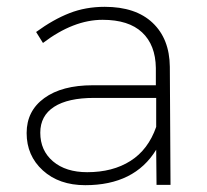

<svg xmlns="http://www.w3.org/2000/svg" viewBox="-20 -542 607 563"><path d="M58.1 -151.9Q58.1 -216.8 109.9 -254.4Q161.6 -292 252 -292H437V-342.8Q436 -410.2 396.7 -447Q357.4 -483.9 280.8 -483.9Q195.3 -483.9 106 -416L85.9 -448.2Q136.2 -484.9 183.6 -503.4Q231 -522 287.1 -522Q377.9 -522 427.5 -475.1Q477.1 -428.2 478 -346.2L480 0H439L438 -103Q374.5 1 230 1Q153.3 1 105.7 -42.2Q58.1 -85.4 58.1 -151.9ZM98.1 -152.8Q98.1 -100.6 135.5 -68.8Q172.9 -37.1 235.8 -37.1Q310.5 -37.1 362.5 -70.1Q414.6 -103 438 -169.9V-254.9H255.9Q179.2 -254.9 138.7 -228.8Q98.1 -202.6 98.1 -152.8Z"/></svg>

Font: Trueno UltraLight
Style: Regular
Weight: 250
Designer: Julieta Ulanovsky
Foundry: Julieta Ulanovsky
Version: Version 3.001b | FøM Fix